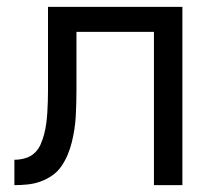

<svg xmlns="http://www.w3.org/2000/svg" viewBox="-20 -540 640 560"><path d="M22 0V-74Q38 -74 53.5 -78.5Q69 -83 80.5 -93.5Q92 -104 98.5 -119Q105 -134 109 -149.5Q113 -165 115 -180.5Q117 -196 118 -212Q119 -228 119.5 -244Q120 -260 120 -276V-520H512V0H429V-447H203V-278Q203 -259 202.5 -240Q202 -221 201 -201.5Q200 -182 197 -163Q194 -144 189.5 -125.5Q185 -107 177.5 -89Q170 -71 159 -55Q148 -39 132 -28Q116 -17 98 -10.5Q80 -4 60.5 -2Q41 0 22 0Z"/></svg>

Font: Iosevka Extended
Style: Regular
Weight: 400
Width: 7
Monospace: yes
Designer: Belleve Invis
Foundry: Belleve Invis
Version: Version 32.5.0; ttfautohint (v1.8.4)